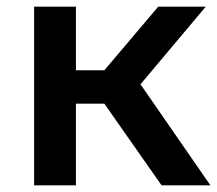

<svg xmlns="http://www.w3.org/2000/svg" viewBox="-20 -554 649 574"><path d="M609 0H463L292 -244H207V0H82V-534H207V-344H292L453 -534H595L400 -302Z"/></svg>

Font: mBank SemiBold
Style: Regular
Weight: 600
Designer: Julieta Ulanovsky
Foundry: Julieta Ulanovsky
Version: Version 7.200